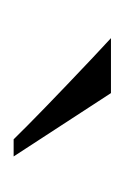

<svg xmlns="http://www.w3.org/2000/svg" viewBox="31 -546 187 290"><g transform="rotate(90 125.0 -401.5)"><path d="M216.8 -328.1H190.9Q154.3 -365.7 67.4 -447.8L38.1 -475.1H121.1Q125 -469.2 216.8 -328.1Z"/></g></svg>

Font: Niconne
Style: Regular
Weight: 400
Designer: Vernon Adams
Foundry: Vernon Adams
Version: Version 1.002